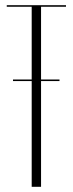

<svg xmlns="http://www.w3.org/2000/svg" viewBox="-20 -719 280 739"><path d="M234 -699V-693H138V-413H209V-407H138V0H102V-407H30V-413H102V-693H6V-699Z"/></svg>

Font: Moniqa ExtLt Narrow Display
Style: Regular
Weight: 200
Width: 4
Designer: Rajesh Rajput
Foundry: Rajesh Rajput
Version: Version 1.000